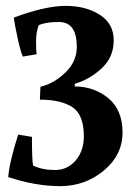

<svg xmlns="http://www.w3.org/2000/svg" viewBox="-20 -465 465 655"><path d="M242 -305Q242 -390 181 -390Q136 -390 112 -379Q103 -355 103 -323.5Q103 -292 105 -280L58 -272Q50 -289 40 -335.5Q30 -382 27 -405Q135 -445 204 -445Q273 -445 320.5 -414.5Q368 -384 368 -327.5Q368 -271 328 -233Q288 -195 235 -179V-170Q301 -170 349.5 -130Q398 -90 398 -13Q398 64 334 117Q270 170 185.5 170Q101 170 8 139Q12 89 42 -6L89 2Q89 83 93 100Q125 115 167.5 115Q210 115 238 82.5Q266 50 266 0Q266 -74 227 -99.5Q188 -125 116 -125L118 -169Q164 -180 203 -217.5Q242 -255 242 -305Z"/></svg>

Font: Buenard
Style: Bold
Weight: 700
Foundry: FontFuror
Version: Version 1.002 2011